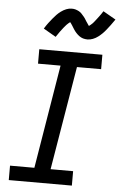

<svg xmlns="http://www.w3.org/2000/svg" viewBox="-63 -1018 663 1061"><g transform="rotate(5 268.5 -487.5)"><path d="M27 0V-80H162L257 -655H132V-735H482V-655H348L252 -80H377V0ZM216 -811 147 -851Q158 -869 169 -883.5Q180 -898 190 -910Q200 -922 209.5 -932Q219 -942 232.5 -952Q246 -962 261 -968Q276 -974 291 -974Q297 -974 302 -973.5Q307 -973 312 -971.5Q317 -970 322 -968Q327 -966 331.5 -963.5Q336 -961 340 -958Q344 -955 347 -951.5Q350 -948 354 -943.5Q358 -939 361.5 -935Q365 -931 367.5 -927Q370 -923 372.5 -919Q375 -915 377.5 -911Q380 -907 383 -903Q386 -899 389 -894Q392 -889 394 -887Q397 -889 403.5 -894.5Q410 -900 413.5 -903.5Q417 -907 420.5 -911.5Q424 -916 428 -921Q432 -926 436.5 -932Q441 -938 446 -944.5Q451 -951 456.5 -959Q462 -967 467 -975L537 -935Q525 -917 514 -902.5Q503 -888 493.5 -876Q484 -864 474 -854Q464 -844 451 -834Q438 -824 422.5 -818Q407 -812 392 -812Q386 -812 379.5 -813Q373 -814 367.5 -815.5Q362 -817 356.5 -820Q351 -823 346 -826.5Q341 -830 337 -834Q333 -838 328.5 -842.5Q324 -847 320.5 -852Q317 -857 314 -861.5Q311 -866 308 -871Q305 -876 301.5 -881.5Q298 -887 294.5 -892Q291 -897 289 -899Q286 -897 279.5 -891.5Q273 -886 270 -882.5Q267 -879 263 -874.5Q259 -870 255 -865Q251 -860 246.5 -854Q242 -848 237 -841.5Q232 -835 227 -827Q222 -819 216 -811Z"/></g></svg>

Font: Iosevka Curly Slab MdObl
Style: Regular
Weight: 500
Italic angle: -9°
Monospace: yes
Designer: Belleve Invis
Foundry: Belleve Invis
Version: Version 11.0.0; ttfautohint (v1.8.3)